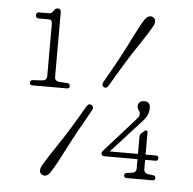

<svg xmlns="http://www.w3.org/2000/svg" viewBox="-52 -766 843 840"><g transform="rotate(5 369.0 -346.5)"><path d="M89 -662Q75.5 -662 75.5 -676Q75.5 -688.5 89 -688.5H132Q144 -688.5 153 -704Q158.5 -713 168.5 -713Q182.5 -713 182.5 -697.5V-414.5Q182.5 -395 202.5 -393.5L239 -391Q250 -390 250 -378.5Q250 -368 238.5 -368H86.5Q75 -368 75 -378.5Q75 -390.5 86.5 -391L128 -393.5Q148 -395 148 -415V-641.5Q148 -654 144.2 -658Q140.5 -662 130.5 -662ZM573 -184Q573 -190 575 -193.8Q577 -197.5 579 -199.5L591 -210.5Q595 -215 600.5 -215Q606.5 -215 606.5 -208V-109.5H652.5Q663.5 -109.5 663.5 -98.5Q663.5 -86.5 652 -86.5H606.5V-46.5Q606.5 -27.5 626.5 -25L646.5 -22.5Q658 -21 658 -10.5Q658 0 646.5 0H532.5Q521 0 521 -10.5Q521 -21 532 -22.5L553 -25Q573 -27.5 573 -46.5V-86.5H428.5Q414 -86.5 414 -98Q414 -105 423 -114L551.5 -258Q557 -264 561.2 -270Q565.5 -276 565.5 -283Q565.5 -294 559.5 -300.5Q553.5 -307 553.5 -318Q553.5 -328 560.8 -335Q568 -342 581.5 -342Q607 -342 607 -313.5Q607 -298 601.2 -284.2Q595.5 -270.5 580 -253.5L449 -109.5H573ZM421.5 -399.5Q411 -380 398 -388Q386 -395 397 -413.5Q461 -524.5 494 -592Q527 -659.5 548.5 -694.5Q567 -722.5 588 -710.5Q597 -705 597 -693.5Q597 -682 590 -670.5Q571 -636 528.2 -573Q485.5 -510 421.5 -399.5ZM328.5 -294Q339 -313 352 -305Q365.5 -297.5 354.5 -279Q293.5 -173 258.2 -103.2Q223 -33.5 201 1Q183 29.5 162 17Q152.5 11.5 152.5 0.2Q152.5 -11 159.5 -23Q179 -57.5 223.5 -123Q268 -188.5 328.5 -294Z"/></g></svg>

Font: Fraunces 9pt SuperSoft Thin
Style: Regular
Weight: 100
Version: Version 1.000;[b76b70a41]